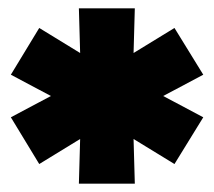

<svg xmlns="http://www.w3.org/2000/svg" viewBox="-20 -762 513 460"><path d="M398 -695 467 -583 371 -532 467 -481 398 -369 300 -429 303 -322H169L172 -429L74 -369L6 -481L102 -532L6 -583L74 -695L172 -635L169 -742H303L300 -635Z"/></svg>

Font: Montserrat-Alt1 Black
Style: Regular
Weight: 900
Designer: Differentunic
Foundry: Differentunic
Version: Version 7.222